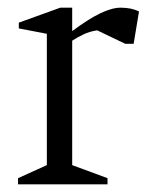

<svg xmlns="http://www.w3.org/2000/svg" viewBox="-20 -480 395 500"><path d="M27 0V-16L102 -50V-392L29 -406V-421L137 -460H168V-399Q211 -431 241.5 -445.5Q272 -460 294 -460Q323 -460 342 -450L328 -366H306L233 -401Q213 -398 196.5 -390Q180 -382 168 -374V-50L260 -16V0Z"/></svg>

Font: Ancizar Serif Light
Style: Regular
Weight: 300
Designer: Cesar Puertas, Viviana Monsalve, Julian Moncada, Julian Prieto, Jose Castro, Felipe Aragon, Mariel Hernandez, Sara Alarc
Version: Version 8.100